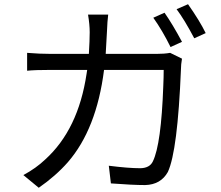

<svg xmlns="http://www.w3.org/2000/svg" viewBox="-20 -844 1040 902"><path d="M476.6 -590.8H714.8Q752 -590.8 779.3 -595.7L835 -568.4Q830.1 -541 830.1 -518.6Q814.5 -134.8 768.6 -36.1Q735.4 23.4 662.1 25.4Q603.5 25.4 501 17.6L491.2 -65.4Q583 -53.7 639.6 -53.7Q683.6 -54.7 698.2 -85.9Q737.3 -166 747.1 -440.4Q749 -482.4 749 -515.6H468.8Q433.6 -237.3 298.8 -82Q242.2 -17.6 162.1 38.1L89.8 -21.5Q149.4 -53.7 192.4 -94.7Q347.7 -235.4 386.7 -497.1Q388.7 -506.8 389.6 -515.6H221.7Q142.6 -515.6 107.4 -511.7V-595.7Q166 -590.8 220.7 -590.8H397.5Q401.4 -655.3 401.4 -692.4Q401.4 -728.5 393.6 -775.4H488.3Q484.4 -746.1 482.4 -694.3Q482.4 -684.6 476.6 -590.8ZM700.2 -760.7 752.9 -784.2Q790 -731.4 835 -647.5L781.2 -623Q743.2 -700.2 700.2 -760.7ZM809.6 -800.8 863.3 -824.2Q918.9 -745.1 946.3 -688.5L892.6 -664.1Q845.7 -752.9 809.6 -800.8Z"/></svg>

Font: Taipei Sans TC Beta
Style: Regular
Weight: 400
Designer: JT Foundry
Foundry: JT Foundry
Version: Version 1.000